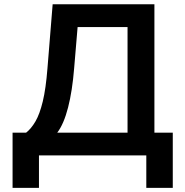

<svg xmlns="http://www.w3.org/2000/svg" viewBox="-20 -748 892 924"><path d="M40.5 156.2V-109.4H105.5Q129.9 -128.4 150.4 -163.3Q170.9 -198.2 185.8 -259.5Q200.7 -320.8 208.5 -420.4L233.4 -727.5H723.1V-109.4H811.5V156.2H684.1V0H167.5V156.2ZM255.4 -109.4H593.8V-617.7H353.5L336.9 -420.4Q328.1 -310.5 307.6 -230.7Q287.1 -150.9 255.4 -109.4Z"/></svg>

Font: Inter SemiBold
Style: Regular
Weight: 600
Designer: Rasmus Andersson
Foundry: rsms
Version: Version 4.001;git-9221beed3